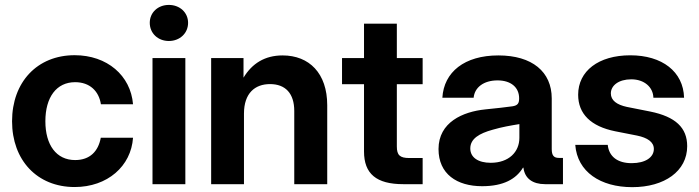

<svg xmlns="http://www.w3.org/2000/svg" viewBox="-20 -753 2857 785"><path d="M285.2 11.7C419.4 11.7 516.1 -73.7 523.9 -189.9H392.1C381.8 -134.3 347.7 -98.6 287.1 -98.6C210.4 -98.6 165.5 -160.2 165.5 -257.3C165.5 -355.5 210.9 -417 287.1 -417C347.2 -417 384.3 -380.4 392.6 -326.7H523.9C514.2 -444.3 418 -527.3 285.2 -527.3C131.8 -527.3 29.3 -417 29.3 -257.3C29.3 -98.1 131.8 11.7 285.2 11.7Z M603.5 0H737.8V-515.6H603.5ZM670.4 -585.4C715.3 -585.4 749 -617.2 749 -659.7C749 -701.7 715.3 -732.9 670.4 -732.9C625.5 -732.9 592.3 -701.7 592.3 -659.7C592.3 -617.2 625.5 -585.4 670.4 -585.4Z M977.5 -288.6C977.5 -372.1 1022.5 -409.2 1084 -409.2C1147 -409.2 1183.1 -371.1 1183.1 -299.3V0H1317.9V-322.8C1317.9 -453.6 1244.1 -526.4 1135.3 -526.4C1063 -526.4 1010.7 -493.7 975.6 -435.5V-515.6H843.3V0H977.5Z M1468.3 -656.2V-515.6H1378.4V-408.7H1468.3V-133.8C1468.3 -42.5 1518.6 0 1628.9 0H1708V-106.9H1653.8C1614.7 -106.9 1602.5 -118.7 1602.5 -154.3V-408.7H1708V-515.6H1602.5V-656.2Z M1951.2 8.3C2039.1 8.3 2090.3 -21.5 2118.2 -67.4H2120.1C2125.5 -23.4 2157.2 0 2209 0H2281.7V-107.4H2265.1C2244.1 -107.4 2235.8 -117.7 2235.8 -143.6V-350.6C2235.8 -459.5 2155.8 -526.4 2017.6 -526.4C1878.9 -526.4 1794.9 -458.5 1788.6 -353.5H1916.5C1920.4 -395.5 1957.5 -424.3 2014.2 -424.3C2069.3 -424.3 2102.5 -395.5 2102.5 -351.1C2102.5 -331.1 2097.2 -321.8 2075.2 -318.4C2049.3 -314.5 2009.3 -310.5 1963.9 -305.7C1872.6 -296.4 1772.9 -253.4 1772.9 -143.6C1772.9 -41.5 1848.1 8.3 1951.2 8.3ZM1986.3 -87.4C1935.5 -87.4 1902.8 -108.9 1902.8 -146C1902.8 -186 1939.5 -207.5 1994.6 -222.7C2033.2 -233.9 2067.4 -239.7 2103.5 -245.6V-189.5C2103.5 -131.8 2060.5 -87.4 1986.3 -87.4Z M2564.9 12.2C2696.8 12.2 2789.6 -53.2 2789.6 -155.3C2789.6 -231 2741.7 -275.9 2638.7 -296.9L2543 -315.9C2502 -324.7 2477.5 -342.3 2477.5 -371.1C2477.5 -403.3 2509.3 -428.7 2561 -428.7C2614.3 -428.7 2650.4 -396.5 2651.4 -353.5H2776.9C2773.9 -460.4 2687 -526.9 2557.1 -526.9C2426.8 -526.9 2343.8 -462.4 2343.8 -365.7C2343.8 -287.1 2396 -236.3 2495.1 -216.3L2584.5 -198.7C2627.4 -189.9 2653.3 -172.4 2653.3 -144C2653.3 -109.9 2619.1 -85.9 2562.5 -85.9C2504.4 -85.9 2469.7 -113.3 2464.8 -160.6H2332C2340.3 -50.3 2435.1 12.2 2564.9 12.2Z"/></svg>

Font: Raveo Display Display SemiBold
Style: Regular
Weight: 600
Designer: Jakub Foglar, Rasmus Andersson (Inter)
Foundry: Jakubfoglar.com
Version: Version 1.100;Glyphs 3.2.3 (3260)